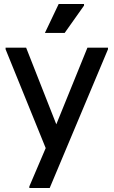

<svg xmlns="http://www.w3.org/2000/svg" viewBox="-20 -742 569 962"><path d="M127 200V192L209 0L245 -77L418 -503H521V-495L229 200ZM209 0 8 -495V-503H111L285 -61V0ZM205 -577 274 -722H401V-714L304 -577Z"/></svg>

Font: Fustat SemiBold
Style: Regular
Weight: 600
Designer: Mohamed Gaber, Khaled Hosny, Laura Garcia Mut
Foundry: Kief Type Foundry, Alif Type Foundry, Hard Type Foundry
Version: Version 1.007